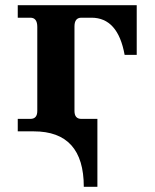

<svg xmlns="http://www.w3.org/2000/svg" viewBox="-20 -509 602 744"><path d="M357.4 0H48.8V-48.3H97.7Q124.5 -48.3 124.5 -79.1V-404.8Q124.5 -440.4 97.7 -440.4H48.8V-488.8H509.8V-296.4H462.9Q437 -440.4 334.5 -440.4H295.4Q268.6 -440.4 268.6 -406.7V-79.1Q268.6 -48.3 295.4 -48.3H357.4ZM110.8 -34.2H357.4V214.8H304.7Q304.7 0 110.8 0Z"/></svg>

Font: Munson
Style: Bold
Weight: 700
Designer: Paul James MIller
Foundry: High-Logic / Made with FontCreator
Version: Version 2.10;May 5, 2019;FontCreator 11.5.0.2430 64-bit